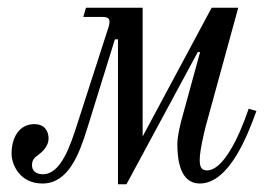

<svg xmlns="http://www.w3.org/2000/svg" viewBox="-20 -464 709 498"><path d="M10 -66C10 -35 33 12 90 12C157 12 185 -63 206 -130L278 -362H286V14H308L493 -329H499L450 -150C447 -138 440 -110 440 -90C440 -50 447 12 498 12C574 12 622 -112 645 -176L625 -182C599 -105 558 -22 517 -22C502 -22 498 -32 498 -49C498 -74 510 -122 514 -138L598 -444H529L350 -110V-444H203L196 -420H247C260 -420 264 -415 264 -408C264 -403 263 -397 260 -389L181 -144C162 -85 138 -12 91 -12C84 -12 63 -14 63 -36C63 -49 70 -56 79 -62C90 -70 106 -85 106 -105C106 -121 98 -142 69 -142C29 -142 10 -106 10 -66Z"/></svg>

Font: Old Standard
Style: Italic
Weight: 400
Italic angle: -15.2°
Designer: Alexey Kryukov <alexios@thessalonica.org.ru>
Version: Version 2.0